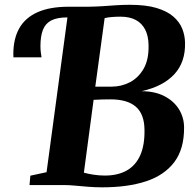

<svg xmlns="http://www.w3.org/2000/svg" viewBox="-20 -771 818 800"><path d="M406.5 9.5Q375.5 9.5 347.2 7.2Q319 5 293.2 2.5Q267.5 0 243.5 0H103L106.5 -39L174 -53.5L261 -698.5L249 -721L267 -743H350.5Q380.5 -743.5 407.2 -745.2Q434 -747 461.8 -749Q489.5 -751 521 -751Q588 -751 632.2 -737.8Q676.5 -724.5 702.5 -701.8Q728.5 -679 739.5 -651Q750.5 -623 751 -593Q753 -512 706.2 -461.5Q659.5 -411 569.5 -391Q625 -391 664.8 -370.5Q704.5 -350 725.8 -315.5Q747 -281 747 -239.5Q747.5 -150 706 -95.2Q664.5 -40.5 588.2 -15.5Q512 9.5 406.5 9.5ZM377 -410Q393 -410 410.5 -410Q428 -410 445.5 -410Q486 -410 521.5 -428.5Q557 -447 578.8 -485.2Q600.5 -523.5 599 -583Q598.5 -621 585 -647.5Q571.5 -674 545.8 -687.8Q520 -701.5 482 -701.5Q464.5 -701.5 447.2 -700.2Q430 -699 416 -695.5ZM417 -39.5Q470.5 -39.5 508 -60.5Q545.5 -81.5 564.5 -124.5Q583.5 -167.5 582 -232Q581 -296 545.8 -326.5Q510.5 -357 440.5 -357Q423.5 -357 404.8 -356.5Q386 -356 370 -355L329.5 -51.5Q347 -46.5 370.5 -43Q394 -39.5 417 -39.5ZM36 -532Q36 -536 35.8 -538.8Q35.5 -541.5 35.5 -545Q35.5 -609 60.2 -653Q85 -697 136.2 -720Q187.5 -743 267 -743L261 -698.5Q218 -698.5 193.5 -685.8Q169 -673 158.8 -646.5Q148.5 -620 148.5 -579Q148.5 -566.5 149.8 -554.8Q151 -543 153 -532Z"/></svg>

Font: Merriweather 60pt ExtraBold
Style: Italic
Weight: 800
Italic angle: -7.8°
Version: Version 2.101